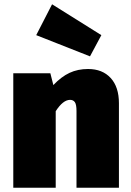

<svg xmlns="http://www.w3.org/2000/svg" viewBox="-20 -876 610 896"><path d="M535 -394V0H337V-358Q337 -388 329.5 -399Q322 -410 307 -410Q274 -410 240 -357V0H42V-534H215L229 -479Q266 -518 304.5 -536Q343 -554 391 -554Q458 -554 496.5 -512Q535 -470 535 -394ZM453 -712 400 -613 149 -712 223 -856Z"/></svg>

Font: FiraGO Heavy
Style: Regular
Weight: 900
Designer: bBox Type
Foundry: bBox Type GmbH
Version: Version 1.001